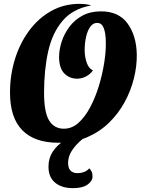

<svg xmlns="http://www.w3.org/2000/svg" viewBox="-20 -720 746 998"><path d="M283 22Q160 22 96 -43Q32 -108 32 -239Q32 -329 57.5 -412Q83 -495 131 -560Q179 -625 245.5 -662.5Q312 -700 394 -700Q408 -700 422 -698.5Q436 -697 451 -693V-691Q358 -674 305 -611.5Q252 -549 230.5 -453Q209 -357 209 -238Q209 -136 235.5 -93.5Q262 -51 312 -51Q354 -51 388 -81.5Q422 -112 449 -163Q476 -214 494 -273.5Q512 -333 521.5 -392.5Q531 -452 530 -499Q530 -546 519.5 -573.5Q509 -601 485 -601Q463 -601 448.5 -580Q434 -559 427 -526.5Q420 -494 420 -458Q421 -420 431.5 -392Q442 -364 463 -354Q448 -333 426 -322Q404 -311 381 -311Q342 -311 315 -337.5Q288 -364 287 -422Q287 -462 300.5 -503.5Q314 -545 341 -581Q368 -617 409 -639Q450 -661 505 -661Q597 -661 643 -598Q689 -535 691 -437Q692 -377 676 -312.5Q660 -248 627.5 -188.5Q595 -129 546 -81.5Q497 -34 431.5 -6Q366 22 283 22ZM359 258Q301 258 266.5 229.5Q232 201 232 147Q232 102 254 68.5Q276 35 311.5 12.5Q347 -10 386 -22L428 -16V-11Q389 15 361.5 51.5Q334 88 334 127Q334 180 384 180Q401 180 417 174Q433 168 444 155Q453 164 457 173.5Q461 183 461 197Q461 221 435 239.5Q409 258 359 258Z"/></svg>

Font: Sansita Swashed
Style: Bold
Weight: 700
Designer: Pablo Cosgaya
Foundry: Omnibus-Type
Version: Version 1.003; ttfautohint (v1.8.3)